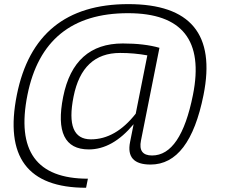

<svg xmlns="http://www.w3.org/2000/svg" viewBox="-20 -723 1100 929"><path d="M692.9 -455.1Q629.4 -466.8 561 -466.8Q377.9 -466.8 335.9 -255.4Q294.4 -48.8 419.9 -48.8Q539.1 -48.8 636.7 -172.9ZM662.1 -43Q647.5 29.3 715.8 29.3Q855 29.3 913.6 -263.7Q992.7 -659.2 599.1 -659.2Q191.9 -659.2 112.8 -263.7Q31.7 141.6 405.3 141.6L396.5 185.5Q-28.3 185.5 61.5 -263.7Q149.4 -703.1 600.6 -703.1Q1052.7 -703.1 964.8 -263.7Q897.5 73.2 708.5 73.2Q587.4 73.2 609.4 -36.1L626.5 -122.1Q524.9 0 409.7 0Q234.9 0 285.6 -254.4Q337.4 -512.7 574.2 -512.7Q678.2 -512.7 751.5 -491.7Z"/></svg>

Font: Sansation Light
Style: Light Italic
Weight: 300
Designer: Bernd Montag
Version: Version 1.301